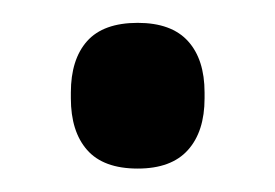

<svg xmlns="http://www.w3.org/2000/svg" viewBox="-20 -137 241 168"><path d="M100.5 10.5Q70.5 10.5 56.2 -5.8Q42 -22 42 -51V-56Q42 -85 56.2 -101Q70.5 -117 100.5 -117Q130 -117 144.5 -101Q159 -85 159 -56V-51Q159 -22 144.5 -5.8Q130 10.5 100.5 10.5Z"/></svg>

Font: Anek Devanagari Medium Medium
Style: Regular
Weight: 500
Version: Version 1.003